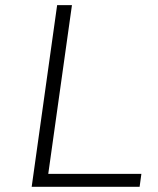

<svg xmlns="http://www.w3.org/2000/svg" viewBox="-20 -720 608 740"><path d="M524.9 -49.8 518.1 0H102.1L200.2 -700.2H257.3L166 -49.8Z"/></svg>

Font: Fivo Sans Light
Style: Regular
Weight: 300
Designer: Alexander Slobzheninov
Foundry: Alexander Slobzheninov
Version: 1.0